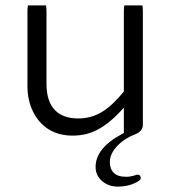

<svg xmlns="http://www.w3.org/2000/svg" viewBox="-20 -501 635 710"><path d="M83.5 -481Q81.5 -474.6 81.5 -459V-181.6Q81.5 -130.4 102.1 -88.4Q122.1 -47.4 158.7 -23.4Q197.3 0.5 248.3 0.5Q299.3 0.5 339.8 -21Q381.3 -42.5 420.4 -84L438 -103V-9.3L432.6 -6.3Q333.5 46.4 333.5 116.2Q333.5 147.5 356.9 168Q380.9 189 415 189Q461.4 189 494.1 167.5Q500.5 162.6 500.5 157.2Q500.5 149.9 495.1 146.5Q492.7 145 489.3 145L484.9 145.5Q463.4 152.8 447.3 152.8Q431.2 152.8 419.7 149.2Q408.2 145.5 400.4 137.7Q386.2 123.5 386.2 97.7Q386.2 65.9 417 35.2Q441.9 10.3 481 -4.9Q493.7 -9.8 501 -18.8Q508.3 -27.8 508.3 -39.1V-459Q508.3 -473.1 506.3 -481H439.9Q438 -474.6 438 -459V-162.6Q397.5 -112.3 357.9 -87.6Q318.4 -63 268.6 -63Q213.9 -63 184.1 -92.8Q151.9 -125 151.9 -191.4V-459Q151.9 -473.1 149.9 -481Z"/></svg>

Font: YuPearl-ExtraLight
Style: ExtraLight
Weight: 200
Designer: Max Yao
Foundry: Max-Everyday
Version: Version 1.011; ttfautohint (v1.8.3)